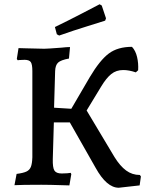

<svg xmlns="http://www.w3.org/2000/svg" viewBox="-20 -868 691 902"><path d="M642 -39 636 3 538 14Q481 14 429 -80L308 -293H233L228 -121Q227 -81 235.5 -67Q244 -53 270 -53Q284 -53 296 -54Q308 -55 312 -56L315 -50L306 3Q288 3 271 2Q213 0 174 0Q80 0 48 2L58 -51Q89 -55 104 -62Q119 -69 125 -84Q131 -99 132 -129V-534Q132 -566 124.5 -576.5Q117 -587 95 -587Q80 -587 72 -586Q64 -585 63 -585L59 -591L67 -642Q85 -642 102 -641L188 -639Q202 -639 267 -644Q294 -647 309 -647L304 -593Q266 -586 253 -574Q240 -562 239 -534L234 -362L315 -357L402 -506Q449 -585 491 -616.5Q533 -648 600 -648Q617 -630 624 -600Q631 -570 629 -538L618 -528Q586 -539 559 -539Q526 -539 502.5 -520Q479 -501 455 -461L387 -349L518 -130Q544 -88 572.5 -67Q601 -46 637 -46ZM247 -707 238 -741Q300 -771 364.5 -804.5Q429 -838 448 -848L458 -842L478 -782L474 -771Q456 -765 391 -745Q326 -725 258 -701Z"/></svg>

Font: Alegreya SC Medium
Style: Regular
Weight: 500
Designer: Juan Pablo del Peral
Foundry: Huerta Tipografica
Version: Version 2.007; ttfautohint (v1.6)